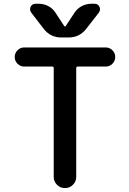

<svg xmlns="http://www.w3.org/2000/svg" viewBox="-20 -1001 674 1000"><path d="M106.4 -753.9H530.3Q550.8 -753.9 565.4 -739.3Q580.1 -724.6 580.1 -704.1Q580.1 -683.6 565.4 -668.9Q550.8 -654.3 530.3 -654.3H384.8Q377 -654.3 377 -646.5V-79.1Q377 -55.7 359.9 -38.6Q342.8 -21.5 319.3 -21.5H317.4Q293.9 -21.5 276.9 -38.6Q259.8 -55.7 259.8 -79.1V-646.5Q259.8 -654.3 252 -654.3H106.4Q85.9 -654.3 71.3 -668.9Q56.6 -683.6 56.6 -704.1Q56.6 -724.6 71.3 -739.3Q85.9 -753.9 106.4 -753.9ZM314.5 -865.2Q315.4 -863.3 318.4 -863.3Q321.3 -863.3 322.3 -865.2L367.2 -933.6Q381.8 -956.1 405.3 -968.8Q428.7 -981.4 456.1 -981.4H472.7Q490.2 -981.4 498 -965.8Q501 -959 501 -953.1Q501 -944.3 495.1 -935.5L429.7 -851.6Q394.5 -805.7 336.9 -805.7H299.8Q242.2 -805.7 207 -851.6L142.6 -935.5Q136.7 -943.4 136.7 -952.1Q136.7 -959 139.6 -965.8Q147.5 -981.4 165 -981.4H181.6Q209 -981.4 232.4 -968.8Q255.9 -956.1 270.5 -932.6Z"/></svg>

Font: Gen Jyuu Gothic P Medium
Style: Regular
Weight: 500
Designer: [Source Han Sans]
Ryoko NISHIZUKA  (kana & ideographs); Paul D. Hunt (Latin, Greek & Cyrillic); Wenlong ZHANG  (bopomofo
Version: Version 1.002.20150607